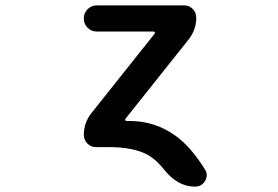

<svg xmlns="http://www.w3.org/2000/svg" viewBox="-20 -567 1040 717"><path d="M708 129.9Q643.6 129.9 593.8 67.4Q565.4 31.2 534.2 12.7Q480.5 -17.6 387.7 -17.6H338.9Q319.3 -17.6 306.2 -31.2Q293 -44.9 293 -63.5Q293 -108.4 321.3 -144.5L557.6 -441.4Q559.6 -444.3 558.1 -446.8Q556.6 -449.2 553.7 -449.2H341.8Q321.3 -449.2 307.1 -463.4Q293 -477.5 293 -498Q293 -518.6 307.1 -532.7Q321.3 -546.9 341.8 -546.9H667Q686.5 -546.9 699.7 -533.7Q712.9 -520.5 712.9 -501Q712.9 -456.1 684.6 -419.9L448.2 -123Q446.3 -121.1 447.8 -118.2Q449.2 -115.2 452.1 -115.2H463.9Q558.6 -115.2 634.8 -60.5Q692.4 -19.5 745.1 65.4Q752 76.2 752 86.9Q752 97.7 746.1 108.4Q733.4 129.9 708 129.9Z"/></svg>

Font: Rounded-X Mgen+ 1m medium
Style: Regular
Weight: 500
Designer: [Source Han Sans]
Ryoko NISHIZUKA  (kana & ideographs); Paul D. Hunt (Latin, Greek & Cyrillic); Wenlong ZHANG  (bopomofo
Version: Version 1.059.20150602